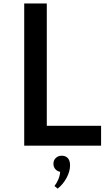

<svg xmlns="http://www.w3.org/2000/svg" viewBox="-20 -845 639 1114"><path d="M120.5 0V-825H251.5V-115H566.5V0ZM314.5 249.5 296 234Q307.5 220.5 317.5 197.8Q327.5 175 329 152Q312 149 301 136.2Q290 123.5 290 106Q290 85 303.5 71.8Q317 58.5 338.5 58.5Q360.5 58.5 373.5 72.5Q386.5 86.5 386.5 114.5Q386.5 148.5 366.8 186Q347 223.5 314.5 249.5Z"/></svg>

Font: Spartan Thin SemiBold
Style: Regular
Weight: 600
Version: Version 1.004